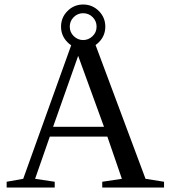

<svg xmlns="http://www.w3.org/2000/svg" viewBox="-20 -840 762 860"><path d="M225.1 -25.9V0H9.8V-25.9L84 -39.1L307.1 -660.2H399.9L631.8 -39.1L714.8 -25.9V0H438V-25.9L525.9 -39.1L460.9 -228H203.1L137.2 -39.1ZM330.1 -589.8 217.8 -272H445.8ZM451.7 -720.7Q451.7 -679.7 422.6 -650.6Q393.6 -621.6 352.5 -621.6Q311.5 -621.6 282.5 -650.6Q253.4 -679.7 253.4 -720.7Q253.4 -761.7 282.5 -790.8Q311.5 -819.8 352.5 -819.8Q393.6 -819.8 422.6 -790.8Q451.7 -761.7 451.7 -720.7ZM412.6 -720.7Q412.6 -745.6 395 -763.2Q377.4 -780.8 352.5 -780.8Q327.6 -780.8 310.1 -763.2Q292.5 -745.6 292.5 -720.7Q292.5 -695.3 310.5 -678Q328.6 -660.6 352.5 -660.6Q376 -660.6 394.3 -677.7Q412.6 -694.8 412.6 -720.7Z"/></svg>

Font: Liberation Serif
Style: Regular
Weight: 400
Designer: Steve Matteson
Foundry: Ascender Corporation
Version: Version 2.1.5